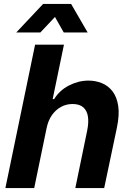

<svg xmlns="http://www.w3.org/2000/svg" viewBox="-20 -956 658 976"><path d="M7.4 0 158.4 -729H305.1L247.7 -452.1H255.1Q282.6 -496.9 330.8 -521.6Q379 -546.3 429.7 -546.3Q465.4 -546.3 497.4 -533.5Q529.3 -520.7 551.5 -492.4Q573.7 -464 580.9 -418Q588 -372 573.9 -305.3L509.6 0H362.9L422.9 -290.9Q431.9 -334.7 426.8 -364.9Q421.7 -395 402.5 -411.1Q383.3 -427.3 348.6 -427.3Q317.7 -427.3 290.6 -412.8Q263.4 -398.3 244.2 -371.1Q225 -344 217 -305.1L153.9 0ZM62.6 -790.9 199.3 -936.1H341.4L425.6 -790.9H304.1L259.4 -869.7L185.1 -790.9Z"/></svg>

Font: Mona Sans
Style: Italic
Weight: 200
Italic angle: -11.6951°
Designer: Deni Anggara
Foundry: GitHub
Version: Version 2.000